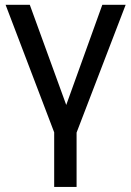

<svg xmlns="http://www.w3.org/2000/svg" viewBox="-20 -565 538 787"><path d="M495.1 -545.4 293.9 -21.5V201.2H202.1V-22.5L2.9 -545.4H102.1L251.5 -134.8L399.4 -545.4Z"/></svg>

Font: IranNastaliq
Style: Regular
Weight: 400
Designer: Hossein Zahedi
Version: Version 1.5